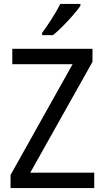

<svg xmlns="http://www.w3.org/2000/svg" viewBox="-20 -964 535 984"><path d="M463 0H34V-67L352 -635H43V-714H454V-647L135 -79H463ZM392 -934Q379 -915 354.5 -886.5Q330 -858 302 -830Q274 -802 252 -784H196V-796Q220 -828 246 -869Q272 -910 289 -944H392Z"/></svg>

Font: Noto Sans Gurmukhi SemiCondensed
Style: Regular
Weight: 400
Width: 4
Designer: Jelle Bosma - Monotype Design Team
Foundry: Monotype Imaging Inc.
Version: Version 2.004; ttfautohint (v1.8.4.7-5d5b)